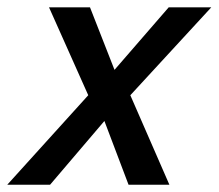

<svg xmlns="http://www.w3.org/2000/svg" viewBox="-62 -508 601 528"><path d="M-42 0 180.7 -246.1 72.8 -487.8H185.5L252.9 -315.9L401.9 -487.8H519L296.4 -246.1L403.8 0H291.5L225.1 -175.3L75.7 0Z"/></svg>

Font: Acari Sans Medium
Style: Italic
Weight: 500
Italic angle: -13°
Designer: Alfredo Marco Pradil and Stefan Peev
Foundry: Hanken Design Co.
Version: Version 1.045